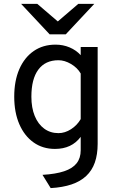

<svg xmlns="http://www.w3.org/2000/svg" viewBox="-20 -752 603 985"><path d="M240 213 198 145Q266 141 309.2 126.5Q352.5 112 373.2 85.5Q394 59 394 19V-50Q348 12 262 12Q199 12 152 -21.5Q105 -55 79 -115.2Q53 -175.5 53 -256Q53 -337.5 79.2 -397.5Q105.5 -457.5 153 -490.2Q200.5 -523 265 -523Q303.5 -523 337.2 -508.8Q371 -494.5 394 -469V-511H481V-14Q481 40.5 466.5 81.8Q452 123 422 151Q392 179 346.8 194.2Q301.5 209.5 240 213ZM280 -69Q313 -69 344.2 -89Q375.5 -109 394 -141V-375Q377 -404.5 344.2 -423.8Q311.5 -443 280 -443Q212.5 -443 176.8 -395Q141 -347 141 -256Q141 -199 158.2 -157Q175.5 -115 206.8 -92Q238 -69 280 -69ZM234.5 -576 88.5 -732H171.5L276.5 -642L381.5 -732H463.5L317.5 -576Z"/></svg>

Font: Overpass
Style: Regular
Weight: 400
Designer: Delve Withrington, Dave Bailey, Thomas Jockin
Foundry: Delve Fonts LLC
Version: Version 4.000